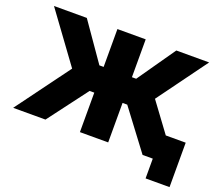

<svg xmlns="http://www.w3.org/2000/svg" viewBox="-135 -909 1432 1243"><g transform="rotate(20 580.5 -287.0)"><path d="M1003.9 -169.9H1141.1V136.2H976.1V0H905.8L701.2 -272H668.9V0H474.1V-272H441.9L236.8 0H14.2L286.1 -369.1L37.1 -710H263.2L444.8 -449.2H474.1V-710H668.9V-449.2H698.2L879.9 -710H1106L856.9 -369.1Z"/></g></svg>

Font: Rawline Black
Style: Regular
Weight: 900
Designer: Matt McInerney, Pablo Impallari, Rodrigo Fuenzalida
Foundry: Matt McInerney, Pablo Impallari, Rodrigo Fuenzalida
Version: Version 4.020;PS 004.020;hotconv 1.0.88;makeotf.lib2.5.64775